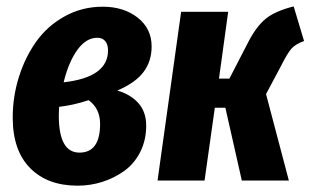

<svg xmlns="http://www.w3.org/2000/svg" viewBox="-20 -568 982 604"><path d="M303.2 -546.9Q369.1 -546.9 413.1 -512.5Q457 -478 457 -421.9Q457 -375.5 431.6 -341.6Q406.2 -307.6 349.1 -283.2Q391.1 -271 415.5 -243.4Q439.9 -215.8 439.9 -172.9Q439.9 -127 421.1 -89.8Q402.3 -52.7 370.8 -30.3Q339.4 -7.8 301.8 4.2Q264.2 16.1 224.1 16.1Q129.4 16.1 74.7 -39.3Q20 -94.7 20 -198.2Q20 -264.2 39.6 -326.2Q59.1 -388.2 94.2 -437.5Q129.4 -486.8 183.8 -516.8Q238.3 -546.9 303.2 -546.9ZM286.1 -449.2Q251 -449.2 223.4 -411.1Q195.8 -373 180.2 -309.1Q319.8 -324.7 319.8 -409.2Q319.8 -428.2 311 -438.7Q302.2 -449.2 286.1 -449.2ZM258.8 -252.9Q212.4 -237.3 166 -231.9Q166 -230 165.5 -221.2Q165 -212.4 165 -204.1Q165 -87.9 230 -87.9Q294.9 -87.9 294.9 -178.2Q294.9 -226.6 258.8 -252.9Z M903.8 -547.9 936.5 -439Q909.2 -429.2 896.5 -414.6Q883.8 -399.9 864.7 -361.8L816.9 -272L888.7 0H740.7L689 -229H655.8L623.5 0H475.6L549.8 -530.8H697.8L668.9 -320.8H701.7L762.7 -439Q787.6 -486.3 816.9 -509.8Q846.2 -533.2 903.8 -547.9Z"/></svg>

Font: Fira Sans Compressed
Style: Bold Italic
Weight: 700
Width: 3
Italic angle: -8°
Designer: Carrois Corporate & Edenspiekermann AG
Foundry: Carrois Corporate GbR & Edenspiekermann AG
Version: Version 4.203;PS 004.203;hotconv 1.0.88;makeotf.lib2.5.64775